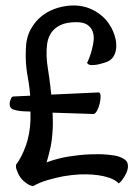

<svg xmlns="http://www.w3.org/2000/svg" viewBox="-20 -630 483 686"><path d="M402.3 -71.3Q429.7 -62.5 435.1 -48.3Q440.4 -34.2 432.6 -14.6Q429.7 -7.8 425.8 -1Q421.9 4.9 417 12.2Q412.1 19.5 404.3 25.4Q387.7 7.8 350.1 -0.5Q312.5 -8.8 263.7 -6.8Q234.4 -4.9 205.1 0Q179.7 4.9 150.9 13.2Q122.1 21.5 97.7 35.2Q86.9 33.2 79.1 27.8Q71.3 22.5 65.4 17.6Q58.6 11.7 53.7 4.9Q48.8 -2 44.9 -9.8Q42 -16.6 39.1 -24.4Q36.1 -32.2 37.1 -41Q57.6 -68.4 72.3 -109.4Q86.9 -150.4 88.9 -200.2V-231.4L63.5 -232.4Q43.9 -233.4 28.8 -238.3Q13.7 -243.2 14.6 -259.8Q14.6 -265.6 16.6 -270.5Q18.6 -275.4 20 -279.3Q21.5 -283.2 26.4 -285.2L87.9 -288.1Q85.9 -313.5 83 -331.5Q80.1 -349.6 77.1 -367.2Q74.2 -384.8 72.8 -404.3Q71.3 -423.8 72.3 -453.1Q73.2 -495.1 89.8 -525.4Q106.4 -555.7 131.8 -574.7Q157.2 -593.8 188 -602.5Q218.8 -611.3 248 -610.4Q276.4 -609.4 299.3 -600.1Q322.3 -590.8 339.4 -577.1Q356.4 -563.5 367.7 -547.4Q378.9 -531.2 383.8 -518.6Q389.6 -505.9 393.1 -489.7Q396.5 -473.6 395 -457.5Q393.6 -441.4 385.3 -427.7Q377 -414.1 357.4 -407.2Q341.8 -402.3 329.1 -399.4Q318.4 -397.5 307.1 -397.5Q295.9 -397.5 291 -405.3Q293.9 -410.2 298.8 -422.9Q303.7 -435.5 308.1 -451.7Q312.5 -467.8 314.5 -485.4Q316.4 -502.9 311 -517.6Q305.7 -532.2 292 -541.5Q278.3 -550.8 252.9 -550.8Q216.8 -550.8 195.3 -540Q173.8 -529.3 162.6 -512.2Q151.4 -495.1 148.4 -473.1Q145.5 -451.2 146.5 -429.2Q147.5 -407.2 150.9 -386.2Q154.3 -365.2 156.2 -350.6Q158.2 -337.9 159.7 -323.2Q161.1 -308.6 163.1 -292L332 -299.8Q338.9 -299.8 339.4 -287.6Q339.8 -275.4 336.4 -260.7Q333 -246.1 326.7 -234.4Q320.3 -222.7 313.5 -222.7L168 -227.5Q168.9 -209 168.9 -189.9Q168.9 -170.9 167 -151.4Q165 -122.1 158.7 -95.7Q152.3 -69.3 146.5 -49.8Q185.5 -64.5 225.6 -70.8Q265.6 -77.1 300.8 -78.6Q335.9 -80.1 362.8 -77.6Q389.6 -75.2 402.3 -71.3Z"/></svg>

Font: Rancho
Style: Regular
Weight: 400
Designer: Font Diner, Inc
Foundry: Font Diner, Inc
Version: Version 1.000